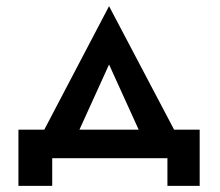

<svg xmlns="http://www.w3.org/2000/svg" viewBox="-20 -515 715 625"><path d="M335 -305 460 -30 573 -43 335 -495 98 -43 210 -30ZM525 0V90H630V-93H40V90H150V0Z"/></svg>

Font: Jost Medium
Style: Regular
Weight: 500
Version: Version 3.710